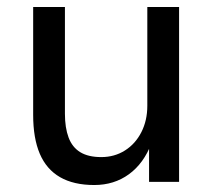

<svg xmlns="http://www.w3.org/2000/svg" viewBox="-20 -521 610 550"><path d="M250 9Q191 9 152 -13.5Q113 -36 94 -80.5Q75 -125 75 -192V-501H166V-195Q166 -155 176.5 -127Q187 -99 210 -85Q233 -71 270 -71Q308 -71 338 -90Q368 -109 385 -142.5Q402 -176 402 -218V-501H493V0H407V-111H414Q392 -53 349.5 -22Q307 9 250 9Z"/></svg>

Font: Nunitoga
Style: Medium
Weight: 500
Designer: Vernon Adams
Foundry: Vernon Adams
Version: Version 1.0